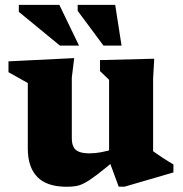

<svg xmlns="http://www.w3.org/2000/svg" viewBox="-20 -736 732 770"><path d="M268 -182Q268 -160 275 -146.5Q282 -133 297.8 -127Q313.5 -121 340 -121Q362 -121 387 -125.8Q412 -130.5 435 -138.5L446.5 -98Q400 -59 370.5 -36.5Q341 -14 321.2 -3.2Q301.5 7.5 284.8 10.2Q268 13 247.5 13Q168 13 129.8 -26.2Q91.5 -65.5 91.5 -140.5V-403L14 -446.5V-490L277.5 -503L268 -425ZM456 12.5 417.5 -92V-416L381 -451V-495L598.5 -500.5L594 -420.5V-129.5Q599 -126 609 -119Q619 -112 631.2 -104Q643.5 -96 655.2 -88.8Q667 -81.5 675.5 -76.5V-44.5L480 12.5ZM297 -553H220.5L55.5 -688.5V-716.5H218ZM467.5 -553H395L291.5 -692.5V-716.5H442Z"/></svg>

Font: Newsreader 9pt
Style: Bold
Weight: 700
Designer: Hugues Gentile
Foundry: Production Type
Version: Version 1.003